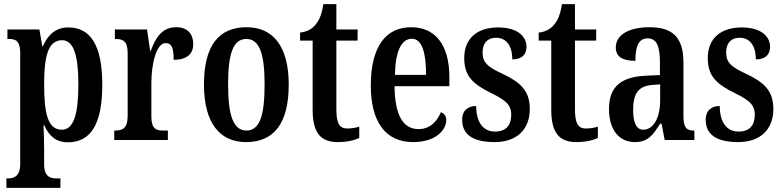

<svg xmlns="http://www.w3.org/2000/svg" viewBox="-20 -679 3797 931"><path d="M11 232H273V186H251C226 186 194 178 194 119V42C194 -3 192 -41 191 -71H195C217 -20 252 11 309 11C419 11 476 -75 476 -268C476 -461 418 -546 311 -546C249 -546 211 -508 188 -455H185L171 -536H16V-490H24C56 -490 78 -481 78 -421V117C78 177 46 186 20 186H11ZM280 -50C212 -50 194 -128 194 -270C194 -403 212 -484 281 -484C338 -484 360 -408 360 -270C360 -128 338 -50 280 -50Z M534 0H794V-46H771C738 -46 714 -54 714 -113V-276C714 -366 737 -470 783 -470C814 -470 822 -444 822 -389C884 -389 917 -416 917 -465C917 -513 891 -547 834 -547C769 -547 735 -500 711 -432H708L693 -536H537V-490H540C575 -490 599 -481 599 -422V-118C599 -55 573 -46 537 -46H534Z M1173 10C1309 10 1380 -81 1380 -269C1380 -457 1302 -547 1176 -547C1040 -547 969 -457 969 -269C969 -81 1047 10 1173 10ZM1175 -46C1110 -46 1086 -123 1086 -269C1086 -415 1109 -490 1174 -490C1240 -490 1263 -415 1263 -269C1263 -123 1241 -46 1175 -46Z M1618 10C1668 10 1704 -1 1722 -10V-65C1704 -59 1685 -56 1663 -56C1624 -56 1611 -84 1611 -151V-482H1714V-536H1611V-659H1548C1540 -608 1528 -582 1512 -562C1496 -541 1472 -525 1435 -521V-482H1496V-146C1496 -30 1539 10 1618 10Z M1983 10C2096 10 2144 -51 2144 -97C2144 -118 2132 -130 2118 -135C2099 -90 2065 -53 2010 -53C1935 -53 1895 -118 1893 -261H2159V-305C2159 -463 2089 -547 1974 -547C1850 -547 1778 -452 1778 -264C1778 -90 1848 10 1983 10ZM2046 -316H1895C1897 -429 1926 -491 1977 -491C2027 -491 2046 -422 2046 -316Z M2378 10C2488 10 2549 -53 2549 -151C2549 -241 2501 -281 2417 -321C2344 -355 2320 -375 2320 -426C2320 -469 2344 -496 2385 -496C2433 -496 2464 -460 2464 -391C2510 -391 2533 -414 2533 -452C2533 -502 2490 -546 2395 -546C2297 -546 2231 -495 2231 -398C2231 -309 2273 -271 2367 -225C2434 -192 2459 -169 2459 -123C2459 -73 2435 -41 2380 -41C2321 -41 2289 -89 2289 -165C2253 -165 2221 -147 2221 -98C2221 -29 2270 10 2378 10Z M2775 10C2825 10 2861 -1 2879 -10V-65C2861 -59 2842 -56 2820 -56C2781 -56 2768 -84 2768 -151V-482H2871V-536H2768V-659H2705C2697 -608 2685 -582 2669 -562C2653 -541 2629 -525 2592 -521V-482H2653V-146C2653 -30 2696 10 2775 10Z M3058 10C3122 10 3146 -24 3181 -79H3188L3203 0H3347V-46H3344C3307 -46 3294 -62 3294 -118V-375C3294 -501 3239 -547 3129 -547C3035 -547 2966 -513 2966 -449C2966 -405 2997 -384 3061 -384C3061 -451 3075 -493 3120 -493C3168 -493 3180 -448 3180 -373V-315L3114 -312C2992 -307 2933 -259 2933 -151C2933 -41 2989 10 3058 10ZM3099 -50C3065 -50 3050 -87 3050 -146C3050 -222 3073 -262 3143 -267L3181 -270V-191C3181 -109 3149 -50 3099 -50Z M3559 10C3669 10 3730 -53 3730 -151C3730 -241 3682 -281 3598 -321C3525 -355 3501 -375 3501 -426C3501 -469 3525 -496 3566 -496C3614 -496 3645 -460 3645 -391C3691 -391 3714 -414 3714 -452C3714 -502 3671 -546 3576 -546C3478 -546 3412 -495 3412 -398C3412 -309 3454 -271 3548 -225C3615 -192 3640 -169 3640 -123C3640 -73 3616 -41 3561 -41C3502 -41 3470 -89 3470 -165C3434 -165 3402 -147 3402 -98C3402 -29 3451 10 3559 10Z"/></svg>

Font: Noto Serif Lao ExtraCondensed SemiBold
Style: Regular
Weight: 600
Width: 2
Designer: Monotype Design Team
Foundry: Monotype Imaging Inc.
Version: Version 2.003